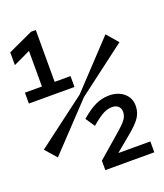

<svg xmlns="http://www.w3.org/2000/svg" viewBox="-158 -759 931 1093"><g transform="rotate(-20 307.0 -212.5)"><path d="M9.8 -274.9V-340.8H112.8V-556.2L9.8 -507.8V-585L161.1 -654.8H189.9V-340.8H286.1V-274.9ZM316.9 -202.1 60.1 69.8 0 1 298.8 -224.1 554.2 -496.1 613.8 -426.8ZM289.1 230V172.9L416 63Q468.8 18.1 483.4 -3.2Q498 -24.4 498 -46.9Q498 -68.4 484.6 -81.3Q471.2 -94.2 446.8 -94.2Q420.9 -94.2 393.8 -80.6Q366.7 -66.9 319.8 -26.9L282.2 -83Q334 -127 372.8 -144.5Q411.6 -162.1 454.1 -162.1Q507.3 -162.1 542.2 -132.8Q577.1 -103.5 577.1 -55.2Q577.1 -18.6 557.6 12.7Q538.1 43.9 478 92.8L394 162.1V164.1H585.9V230Z"/></g></svg>

Font: IntelOne Mono Medium
Style: Regular
Weight: 500
Designer: Fred Shallcrass
Foundry: Frere-Jones Type LLC
Version: Version 1.200;hotconv 1.1.0;makeotfexe 2.6.0;FJTRelease1.2